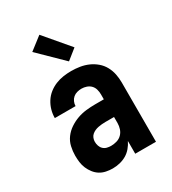

<svg xmlns="http://www.w3.org/2000/svg" viewBox="-188 -869 876 978"><g transform="rotate(-30 250.0 -380.5)"><path d="M184 8Q165 8 145.5 4Q126 0 110 -10Q94 -20 82 -35.5Q70 -51 62.5 -68.5Q55 -86 52.5 -105.5Q50 -125 50 -144Q50 -170 56 -196.5Q62 -223 78 -244.5Q94 -266 116.5 -281Q139 -296 164 -305Q189 -314 216 -317Q243 -320 269 -320H320V-349Q320 -364 316 -378.5Q312 -393 302 -403.5Q292 -414 277.5 -419Q263 -424 248 -424Q235 -424 222 -420.5Q209 -417 199 -408.5Q189 -400 183.5 -387.5Q178 -375 178 -362H56Q56 -386 62.5 -409Q69 -432 82 -452.5Q95 -473 114 -488Q133 -503 155 -512Q177 -521 200.5 -524.5Q224 -528 248 -528Q273 -528 298 -524Q323 -520 346 -510Q369 -500 388.5 -483.5Q408 -467 420 -445Q432 -423 437 -398.5Q442 -374 442 -349V0H320V-75Q311 -56 297 -39.5Q283 -23 265 -12.5Q247 -2 226 3Q205 8 184 8ZM234 -96Q251 -96 268 -101Q285 -106 297 -118Q309 -130 314.5 -146.5Q320 -163 320 -180V-216H269Q258 -216 247.5 -215Q237 -214 226.5 -212Q216 -210 206 -205.5Q196 -201 188 -194Q180 -187 176 -176.5Q172 -166 172 -155Q172 -143 176 -131Q180 -119 189 -110.5Q198 -102 210 -99Q222 -96 234 -96ZM263 -576 125 -711 200 -769 323 -624Z"/></g></svg>

Font: Iosevka Curly Extrabold
Style: Regular
Weight: 800
Monospace: yes
Designer: Belleve Invis
Foundry: Belleve Invis
Version: Version 22.1.2; ttfautohint (v1.8.4)